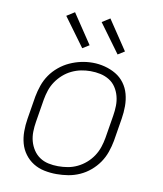

<svg xmlns="http://www.w3.org/2000/svg" viewBox="-85 -831 771 909"><g transform="rotate(10 300.0 -377.0)"><path d="M248 8Q218 8 189 2Q160 -4 136 -19Q112 -34 95 -57Q78 -80 70.5 -107.5Q63 -135 63 -165.5Q63 -196 68 -226L86 -336Q91 -363 100.5 -390.5Q110 -418 126.5 -442Q143 -466 166.5 -485.5Q190 -505 216.5 -517Q243 -529 270.5 -535Q298 -541 327 -541Q356 -541 385 -533.5Q414 -526 438.5 -511.5Q463 -497 480 -474Q497 -451 504.5 -423Q512 -395 512 -365Q512 -335 507 -304L489 -194Q484 -167 474.5 -139.5Q465 -112 448.5 -88Q432 -64 409 -44.5Q386 -25 359 -13Q332 -1 304 3.5Q276 8 248 8ZM249 -30Q249 -30 249 -30Q249 -30 249 -30Q273 -30 296 -34Q319 -38 341 -48.5Q363 -59 382 -75.5Q401 -92 414.5 -112.5Q428 -133 435.5 -155.5Q443 -178 447 -201L465 -311Q469 -335 469.5 -359Q470 -383 464 -405.5Q458 -428 445.5 -447Q433 -466 413.5 -478Q394 -490 371 -495Q348 -500 323 -500Q300 -500 277.5 -495.5Q255 -491 233 -480.5Q211 -470 192.5 -453.5Q174 -437 160.5 -417Q147 -397 139.5 -374.5Q132 -352 128 -329L110 -219Q106 -195 105.5 -171Q105 -147 111 -125Q117 -103 129.5 -84Q142 -65 160.5 -52.5Q179 -40 202 -35Q225 -30 249 -30ZM435 -600 334 -738 372 -762 467 -620ZM265 -600 164 -738 202 -762 297 -620Z"/></g></svg>

Font: Iosevka Curly XLtExObl
Style: Regular
Weight: 200
Width: 7
Italic angle: -9°
Monospace: yes
Designer: Belleve Invis
Foundry: Belleve Invis
Version: Version 11.0.1; ttfautohint (v1.8.3)